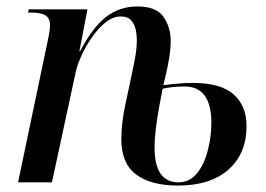

<svg xmlns="http://www.w3.org/2000/svg" viewBox="-20 -565 824 595"><path d="M486 -301Q508 -304 532 -306Q556 -308 578 -308Q664 -308 704 -272.5Q744 -237 744 -174Q744 -89 688 -39.5Q632 10 532 10Q447 10 401.5 -24.5Q356 -59 356 -133Q356 -160 359.5 -188Q363 -216 368 -239L387 -328Q393 -355 398.5 -385Q404 -415 404 -442Q404 -457 400.5 -473.5Q397 -490 386.5 -502Q376 -514 354 -514Q330 -514 307 -495.5Q284 -477 265 -449.5Q246 -422 232.5 -392.5Q219 -363 214 -339L141 0H36L128 -439Q135 -471 135 -486Q135 -509 120.5 -517.5Q106 -526 79 -526H67L69 -536H251L226 -406H228Q266 -479 308 -512Q350 -545 406 -545Q464 -545 486.5 -513Q509 -481 509 -438Q509 -413 504 -383.5Q499 -354 492 -325ZM533 0Q568 0 590.5 -28Q613 -56 624 -99Q635 -142 635 -184Q635 -297 552 -297Q531 -297 513.5 -295Q496 -293 484 -290Q479 -265 473 -232.5Q467 -200 463 -166.5Q459 -133 459 -108Q459 0 533 0Z"/></svg>

Font: Noto Serif Display SemiCondensed Medium
Style: Italic
Weight: 500
Width: 4
Italic angle: -12°
Designer: Monotype Design Team
Foundry: Monotype Imaging Inc.
Version: Version 2.009